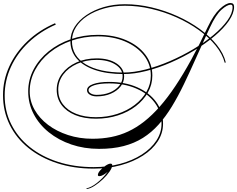

<svg xmlns="http://www.w3.org/2000/svg" viewBox="-107 -847 1572 1273"><path d="M1271 -669Q1309 -749 1350.5 -788Q1392 -827 1421 -827Q1445 -827 1445 -802Q1445 -759 1411 -709.5Q1377 -660 1318 -610Q1259 -560 1184 -514.5Q1109 -469 1026.5 -433Q944 -397 863 -376.5Q782 -356 712 -356Q603 -356 524 -382.5Q445 -409 402.5 -458Q360 -507 360 -574Q360 -625 388 -669Q416 -713 466 -747Q516 -781 581 -800Q646 -819 721 -819Q809 -819 898 -798Q987 -777 1069 -740Q1151 -703 1218.5 -654Q1286 -605 1331 -548.5Q1376 -492 1390 -433L1383 -431Q1368 -489 1323 -544.5Q1278 -600 1211 -648Q1144 -696 1063.5 -732Q983 -768 895 -788.5Q807 -809 721 -809Q647 -809 583.5 -791Q520 -773 472 -741.5Q424 -710 397 -667.5Q370 -625 370 -575Q370 -476 460.5 -421Q551 -366 712 -366Q780 -366 859.5 -386.5Q939 -407 1020 -442Q1101 -477 1175.5 -521.5Q1250 -566 1308.5 -615Q1367 -664 1401 -711.5Q1435 -759 1435 -800Q1435 -816 1423 -816Q1399 -816 1361.5 -782.5Q1324 -749 1286 -667Q1236 -560 1194 -465.5Q1152 -371 1112.5 -289Q1073 -207 1032 -140Q991 -73 944.5 -21Q898 31 841 67Q784 103 712.5 121.5Q641 140 550 140Q451 140 366 111Q281 82 216.5 30Q152 -22 116 -91.5Q80 -161 80 -241Q80 -319 116 -387Q152 -455 215.5 -506.5Q279 -558 362.5 -587Q446 -616 542 -616Q647 -616 728.5 -581Q810 -546 856.5 -485Q903 -424 903 -346Q903 -286 874 -234.5Q845 -183 794 -143.5Q743 -104 675 -82Q607 -60 529 -60Q450 -60 391.5 -84Q333 -108 301 -151Q269 -194 269 -252Q269 -311 304 -358Q339 -405 399 -432.5Q459 -460 534 -460Q615 -460 665.5 -426.5Q716 -393 716 -340Q716 -303 692 -273Q668 -243 627 -225.5Q586 -208 534 -208Q506 -208 488 -219.5Q470 -231 470 -249Q470 -275 510.5 -289.5Q551 -304 616 -304Q722 -304 802.5 -268.5Q883 -233 928.5 -171Q974 -109 974 -27Q974 36 939 90Q904 144 841 184.5Q778 225 694.5 248Q611 271 514 271Q382 271 272 235Q162 199 81.5 134Q1 69 -43 -20.5Q-87 -110 -87 -216Q-87 -316 -45 -407.5Q-3 -499 74.5 -573Q152 -647 258 -693L263 -684Q160 -639 83.5 -566.5Q7 -494 -34.5 -403.5Q-76 -313 -76 -214Q-76 -110 -32.5 -23Q11 64 90 127.5Q169 191 277 226Q385 261 514 261Q609 261 690.5 239Q772 217 833.5 177.5Q895 138 929.5 85.5Q964 33 964 -27Q964 -105 919.5 -165.5Q875 -226 796.5 -260Q718 -294 617 -294Q553 -294 516.5 -281.5Q480 -269 480 -249Q480 -236 495.5 -227Q511 -218 534 -218Q583 -218 621.5 -234Q660 -250 683 -278Q706 -306 706 -341Q706 -389 657.5 -419.5Q609 -450 534 -450Q462 -450 404 -424Q346 -398 312.5 -353Q279 -308 279 -252Q279 -197 310 -156Q341 -115 397.5 -92.5Q454 -70 529 -70Q604 -70 670 -91.5Q736 -113 786 -151Q836 -189 864.5 -239Q893 -289 893 -346Q893 -421 847.5 -479.5Q802 -538 722.5 -572Q643 -606 542 -606Q449 -606 367 -577.5Q285 -549 223 -499Q161 -449 125.5 -382.5Q90 -316 90 -241Q90 -176 122.5 -119Q155 -62 212 -19Q269 24 344.5 48.5Q420 73 506 73Q571 73 630 61.5Q689 50 743.5 24.5Q798 -1 850 -42Q902 -83 953 -141Q1004 -199 1055.5 -276Q1107 -353 1160.5 -450.5Q1214 -548 1271 -669ZM637 248Q637 265 619.5 290.5Q602 316 575.5 341Q549 366 520.5 384.5Q492 403 470 406L464 402Q496 397 535.5 366Q575 335 607 292Q592 305 577.5 313Q563 321 552 321Q542 321 542 313Q542 300 557.5 282.5Q573 265 593 251.5Q613 238 626 238Q637 238 637 248Z"/></svg>

Font: Ballet
Style: Regular
Weight: 400
Designer: Maximiliano R. Sproviero
Foundry: Omnibus-Type
Version: Version 1.100